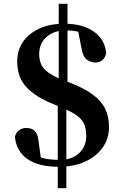

<svg xmlns="http://www.w3.org/2000/svg" viewBox="-20 -855 640 1004"><path d="M286 17Q180 17 122 -24.5Q64 -66 58 -141Q66 -166 82.5 -176Q99 -186 117 -186Q144 -186 160.5 -171.5Q177 -157 181 -121L196 -12L126 -64Q166 -40 201 -29.5Q236 -19 291 -19Q357 -19 394 -54.5Q431 -90 431 -143Q431 -183 419 -208.5Q407 -234 377.5 -254Q348 -274 296 -295L258 -311Q166 -348 118 -399.5Q70 -451 70 -534Q70 -592 100 -636Q130 -680 185.5 -705.5Q241 -731 316 -731Q412 -731 470.5 -690Q529 -649 535 -577Q530 -552 514.5 -540Q499 -528 480 -528Q456 -528 434.5 -543Q413 -558 406 -604L385 -710L463 -655Q423 -680 393 -688Q363 -696 326 -696Q262 -696 223.5 -662Q185 -628 185 -573Q185 -520 215 -490.5Q245 -461 312 -435L345 -423Q422 -393 466.5 -359.5Q511 -326 530.5 -285Q550 -244 550 -191Q550 -130 516.5 -83Q483 -36 424.5 -9.5Q366 17 286 17ZM282 129V-360H327V129ZM287 -360V-835H333V-360Z"/></svg>

Font: Noto Serif TC ExtraLight ExtraBold
Style: Regular
Weight: 800
Version: Version 2.002-H1;hotconv 1.1.0;makeotfexe 2.6.0